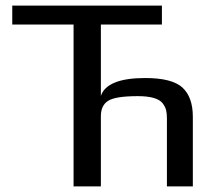

<svg xmlns="http://www.w3.org/2000/svg" viewBox="-20 -669 790 689"><path d="M672 0H579V-244Q579 -262 576 -274Q573 -286 563.5 -298.5Q554 -311 531.5 -317.5Q509 -324 475 -324Q395 -324 368.5 -307.5Q342 -291 342 -252V0H244V-581H24V-649H561V-581H342V-325Q364 -389 501 -389Q598 -389 635 -354.5Q672 -320 672 -250Z"/></svg>

Font: Play
Style: Regular
Weight: 400
Designer: Jonas Hecksher
Foundry: Jonas Hecksher, Playtypeª, e-types AS
Version: Version 1.002